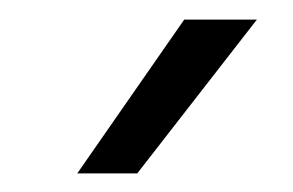

<svg xmlns="http://www.w3.org/2000/svg" viewBox="-20 -768 305 200"><path d="M171.9 -747.6H247.6L123 -587.4H60.5Z"/></svg>

Font: Selawik Semilight
Style: Regular
Weight: 300
Designer: Aaron Bell
Foundry: Microsoft Corporation
Version: Version 1.01